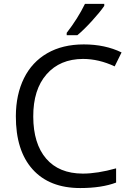

<svg xmlns="http://www.w3.org/2000/svg" viewBox="-20 -951 671 981"><path d="M403.8 -649.9Q286.1 -649.4 217.8 -571.3Q149.4 -493.2 149.9 -355Q150.4 -216.8 215.8 -140.6Q281.2 -64.5 402.8 -64Q477.5 -64 573.2 -90.8V-18.1Q499 9.8 390.1 9.8Q232.4 9.8 146.5 -85.9Q60.5 -181.6 61 -357.9Q61.5 -468.3 102.5 -551.3Q143.6 -634.3 221.7 -679.2Q299.8 -724.1 408.2 -724.1Q517.1 -724.1 601.1 -683.1L565.9 -611.8Q484.9 -649.9 403.8 -649.9ZM512.7 -931.2V-920.9Q491.2 -889.2 448.7 -842.8Q406.2 -796.4 375 -771H320.8V-783.2Q377 -855.5 414.1 -931.2Z"/></svg>

Font: OpenSans
Style: Regular
Weight: 400
Foundry: Ascender Corporation
Version: Version 1.10